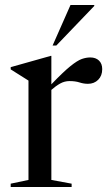

<svg xmlns="http://www.w3.org/2000/svg" viewBox="-20 -752 440 772"><path d="M343 -521Q365 -521 378 -508.5Q391 -496 391 -474Q391 -447.5 374.8 -431.2Q358.5 -415 333.5 -415Q316.5 -415 299.8 -420.5Q283 -426 259.5 -426Q239.5 -426 222 -416.2Q204.5 -406.5 186.5 -390.5V-28.5L268 -13.5V0H23V-13.5L94.5 -28.5V-428L23 -473V-482L184.5 -527.5H186.5V-413Q234.5 -463 262.8 -485.8Q291 -508.5 308.8 -514.8Q326.5 -521 343 -521ZM191.5 -569 263.5 -732H359V-728L206.5 -569Z"/></svg>

Font: Newsreader Display
Style: Regular
Weight: 400
Designer: Hugues Gentile
Foundry: Production Type
Version: Version 1.001